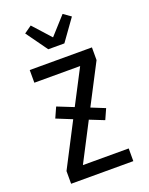

<svg xmlns="http://www.w3.org/2000/svg" viewBox="-178 -1077 904 1166"><g transform="rotate(-20 274.0 -493.5)"><path d="M73 0V-82L219 -364L118 -405L148 -472L253 -430L369 -653H73V-735H475V-653L341 -395L430 -359L400 -292L307 -329L179 -82H475V0ZM222 -815 123 -953 171 -987 274 -873 377 -987 425 -953 326 -815Z"/></g></svg>

Font: Iosevka Semi-Condensed Medium
Style: Regular
Weight: 500
Monospace: yes
Designer: Belleve Invis
Foundry: Belleve Invis
Version: Version 27.3.5